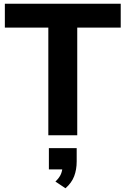

<svg xmlns="http://www.w3.org/2000/svg" viewBox="-20 -725 672 1029"><path d="M239 0V-577H6V-705H627V-577H394V0ZM331 284 277 248Q299 227 307 207Q315 187 315 165L346 183H242V69H391V140Q391 184 377.5 219.5Q364 255 331 284Z"/></svg>

Font: Nunito Sans 12pt ExtraLight 12pt ExtraBold
Style: Regular
Weight: 800
Version: Version 3.101;gftools[0.9.27]